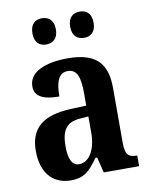

<svg xmlns="http://www.w3.org/2000/svg" viewBox="-85 -814 696 887"><g transform="rotate(-10 262.5 -370.5)"><path d="M351 -628C378 -628 405 -644 405 -689C405 -736 378 -751 351 -751C321 -751 295 -736 295 -689C295 -644 321 -628 351 -628ZM172 -628C201 -628 228 -644 228 -689C228 -736 201 -751 172 -751C144 -751 118 -736 118 -689C118 -644 144 -628 172 -628ZM175 10C241 10 266 -19 305 -73H313L331 0H497V-50H494C454 -50 441 -66 441 -121V-378C441 -503 379 -548 257 -548C155 -548 75 -517 75 -448C75 -402 113 -381 190 -381C190 -448 205 -490 248 -490C294 -490 305 -447 305 -373V-318L233 -315C103 -310 39 -260 39 -152C39 -41 99 10 175 10ZM226 -57C193 -57 178 -90 178 -148C178 -222 200 -260 268 -264L306 -267V-191C306 -112 274 -57 226 -57Z"/></g></svg>

Font: Noto Serif Bengali Condensed
Style: Bold
Weight: 700
Width: 3
Designer: Juan Bruce, Universal Thirst, Indian Type Foundry and the Monotype Design Team.
Foundry: Monotype Imaging Inc.
Version: Version 2.003